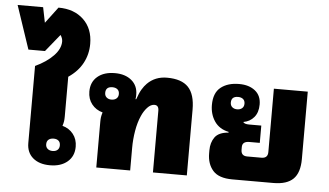

<svg xmlns="http://www.w3.org/2000/svg" viewBox="-110 -947 1799 1050"><g transform="rotate(5 789.5 -421.5)"><path d="M198 10Q139 10 104.5 -19.5Q70 -49 70 -101V-524Q132 -553 169 -591.5Q206 -630 206 -670Q206 -688 194 -705L117 -610H26L-54 -848H86L103 -764L170 -853Q256 -853 308 -803.5Q360 -754 360 -670Q360 -613 334 -564.5Q308 -516 256 -481V-262Q256 -248 254.5 -237Q253 -226 248 -211Q285 -201 307.5 -172.5Q330 -144 330 -103Q330 -51 294 -20.5Q258 10 198 10ZM206 -69Q223 -69 233 -78Q243 -87 243 -103Q243 -120 233 -128.5Q223 -137 206 -137Q189 -137 178.5 -128.5Q168 -120 168 -103Q168 -87 178.5 -78Q189 -69 206 -69Z M452 0V-251Q452 -265 453.5 -276Q455 -287 460 -303Q423 -313 400.5 -341.5Q378 -370 378 -411Q378 -463 413.5 -493Q449 -523 509 -523Q566 -523 600.5 -494Q635 -465 635 -416V-411Q635 -406 634.5 -401Q634 -396 633 -391H637Q649 -426 661 -446Q673 -466 687 -480Q730 -523 795 -523Q875 -523 912 -484Q949 -445 949 -361V0H763V-339Q763 -369 739 -369Q719 -369 700.5 -349Q682 -329 670 -301Q654 -265 646 -218Q638 -171 638 -124V0ZM502 -377Q519 -377 529.5 -386Q540 -395 540 -411Q540 -428 529.5 -436.5Q519 -445 502 -445Q465 -445 465 -411Q465 -395 475.5 -386Q486 -377 502 -377Z M1199 0Q1124 0 1092 -36.5Q1060 -73 1060 -131V-148Q1060 -190 1081 -219.5Q1102 -249 1156 -253V-257Q1104 -268 1078 -306.5Q1052 -345 1052 -396Q1052 -462 1090 -492.5Q1128 -523 1191 -523Q1245 -523 1278.5 -496.5Q1312 -470 1312 -421Q1312 -377 1289.5 -350.5Q1267 -324 1231 -318Q1238 -307 1263 -307H1331V-212H1274Q1235 -212 1235 -181V-166Q1235 -132 1269 -132H1347Q1382 -132 1382 -166V-514H1568V-144Q1568 -69 1533 -34.5Q1498 0 1424 0ZM1191 -384Q1208 -384 1218.5 -393Q1229 -402 1229 -418Q1229 -435 1218.5 -443.5Q1208 -452 1191 -452Q1154 -452 1154 -418Q1154 -402 1164.5 -393Q1175 -384 1191 -384Z"/></g></svg>

Font: Noto Sans Thai Looped UI Black
Style: Regular
Weight: 900
Designer: Cadson Demak Team
Foundry: Cadson Demak Co., Ltd.
Version: Version 1.000